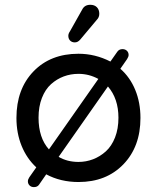

<svg xmlns="http://www.w3.org/2000/svg" viewBox="-20 -742 648 793"><path d="M436 -487.8 464.8 -528.8Q472.2 -539.1 485.8 -539.1Q497.1 -539.1 504.2 -532.2Q511.2 -525.4 511.2 -515.1Q511.2 -507.8 504.9 -498L477.1 -458Q517.1 -422.9 538.6 -370.6Q560.1 -318.4 560.1 -254.9Q560.1 -136.2 489.5 -63.2Q418.9 9.8 304.2 9.8Q230 9.8 170.9 -22L141.1 21Q134.3 30.8 120.1 30.8Q108.9 30.8 102.1 23.9Q95.2 17.1 95.2 6.8Q95.2 -1 101.1 -9.8L129.9 -50.8Q90.8 -86.9 69.3 -139.4Q47.9 -191.9 47.9 -254.9Q47.9 -374 118.2 -447Q188.5 -520 304.2 -520Q373 -520 436 -487.8ZM182.1 -125 386.2 -416Q347.7 -437 304.2 -437Q272 -437 243.2 -426.3Q214.4 -415.5 190.7 -394.3Q167 -373 153.1 -337.4Q139.2 -301.8 139.2 -255.9Q139.2 -172.9 182.1 -125ZM469.2 -255.9Q469.2 -334.5 425.8 -384.8L222.2 -94.2Q257.8 -73.2 304.2 -73.2Q335.4 -73.2 364.3 -84.2Q393.1 -95.2 417 -116.7Q440.9 -138.2 455.1 -174.1Q469.2 -210 469.2 -255.9ZM390.1 -685.1Q390.1 -670.4 379.9 -660.2L311 -578.1Q301.3 -566.9 289.1 -566.9Q276.9 -566.9 269.5 -574.5Q262.2 -582 262.2 -594.2Q262.2 -603 269 -612.8L319.8 -703.1Q329.6 -722.2 353 -722.2Q370.1 -722.2 380.1 -712.2Q390.1 -702.1 390.1 -685.1Z"/></svg>

Font: Aka-Acid-Varela
Style: Regular
Weight: 400
Designer: Joe Prince, Avraham Cornfeld, Cyberella
Foundry: Joe Prince, Avraham Cornfeld, Cyberella
Version: Version 2.000; ttfautohint (v1.5.33-1714) -l 8 -r 50 -G 200 